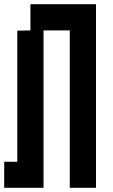

<svg xmlns="http://www.w3.org/2000/svg" viewBox="-20 -1020 540 915"><path d="M187.5 -875H312.5V-125H437.5V-1000H125V-875L62.5 -873.8V-248.8L0 -249.4V-125H187.5Z"/></svg>

Font: Amiga Topaz Unicode Rus
Style: Regular
Weight: 400
Designer: dMG of Trueschool and Divine Stylers
Foundry: dMG of Trueschool and Divine Stylers
Version: Version 1.1